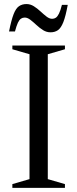

<svg xmlns="http://www.w3.org/2000/svg" viewBox="-20 -904 372 924"><path d="M292.5 -18V0H39.5V-18L122 -42V-643L39.5 -667V-685H292.5V-667L210 -643V-42ZM306 -880.5Q296 -826 284.8 -797.5Q273.5 -769 258.8 -758.8Q244 -748.5 223 -748.5Q204 -748.5 187.2 -759Q170.5 -769.5 155.2 -783.8Q140 -798 126 -808.8Q112 -819.5 99 -819.5Q89 -819.5 81 -814.2Q73 -809 66.2 -794.8Q59.5 -780.5 52 -752.5H23.5Q34.5 -807.5 45.5 -835.8Q56.5 -864 71.5 -874.2Q86.5 -884.5 107.5 -884.5Q126 -884.5 142.8 -874Q159.5 -863.5 174.8 -849.2Q190 -835 204 -824.2Q218 -813.5 231 -813.5Q241 -813.5 248.8 -818.8Q256.5 -824 263.8 -838.5Q271 -853 278 -880.5Z"/></svg>

Font: Newsreader 36pt
Style: Regular
Weight: 400
Designer: Hugues Gentile
Foundry: Production Type
Version: Version 1.003